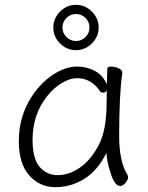

<svg xmlns="http://www.w3.org/2000/svg" viewBox="-20 -760 615 796"><path d="M389 -646Q389 -608 361 -580Q333 -552 295 -552Q257 -552 229 -580Q201 -608 201 -646Q201 -684 229 -712Q257 -740 295 -740Q333 -740 361 -712Q389 -684 389 -646ZM351 -646Q351 -669 334.5 -685.5Q318 -702 295 -702Q272 -702 255.5 -685.5Q239 -669 239 -646Q239 -623 255.5 -606.5Q272 -590 295 -590Q318 -590 334.5 -606.5Q351 -623 351 -646ZM487 -457Q474 -368 474 -196Q474 -89 509 -34Q511 -30 511 -23Q511 -16 500.5 -2.5Q490 11 478 11Q456 11 439.5 -39.5Q423 -90 421 -126Q385 -53 329.5 -18.5Q274 16 209.5 16Q145 16 101.5 -32.5Q58 -81 58 -175Q58 -298 136 -393Q172 -436 215.5 -460Q259 -484 299.5 -484Q340 -484 373.5 -466Q407 -448 423 -410Q425 -456 425 -475Q425 -484 440.5 -484Q456 -484 471.5 -477Q487 -470 487 -459ZM423 -386Q418 -376 408.5 -376Q399 -376 396 -380Q359 -436 299 -436Q271 -436 237.5 -416.5Q204 -397 176 -362Q115 -286 115 -180Q115 -103 144 -68.5Q173 -34 220 -34Q267 -34 312.5 -66Q358 -98 390 -160Q422 -222 422 -334Q422 -361 423 -386Z"/></svg>

Font: LXGW WenKai Light
Style: Regular
Weight: 300
Designer: LXGW / Fontworks Inc.
Foundry: LXGW / Fontworks Inc.
Version: Version 1.501; October 10, 2024